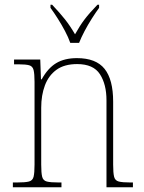

<svg xmlns="http://www.w3.org/2000/svg" viewBox="-20 -786 604 806"><path d="M34 0V-20H52Q86 -20 101.5 -24Q117 -28 121 -44Q125 -60 125 -95V-442Q125 -476 121 -492Q117 -508 102.5 -512Q88 -516 58 -516H39V-536H149L152 -453H155Q181 -500 216 -521Q251 -542 303 -542Q383 -542 419 -497Q455 -452 455 -359V-95Q455 -60 459 -44Q463 -28 478.5 -24Q494 -20 527 -20H538V0H427V-365Q427 -432 399.5 -474.5Q372 -517 304 -517Q250 -517 217 -493Q184 -469 168.5 -427.5Q153 -386 153 -334V-95Q153 -60 157 -44Q161 -28 176.5 -24Q192 -20 226 -20H238V0ZM275 -606Q267 -629 253 -655.5Q239 -682 222.5 -708Q206 -734 192 -753V-766H199Q232 -731 253 -704.5Q274 -678 295 -642Q315 -678 335 -704.5Q355 -731 389 -766H396V-753Q382 -734 365.5 -708Q349 -682 335 -655.5Q321 -629 312 -606Z"/></svg>

Font: Noto Serif Georgian SemiCondensed Thin
Style: Regular
Weight: 100
Width: 4
Designer: Monotype Design Team, Akaki Razmadze
Foundry: Google LLC
Version: Version 2.003; ttfautohint (v1.8.4.7-5d5b)